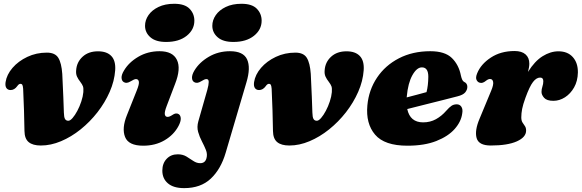

<svg xmlns="http://www.w3.org/2000/svg" viewBox="-20 -756 3078 1016"><path d="M109.5 -63Q108.5 -114 107 -171.2Q105.5 -228.5 102.5 -286.5Q101 -303 97.8 -307.8Q94.5 -312.5 88.5 -312.5Q79.5 -312.5 71.5 -300.5Q56.5 -279.5 36 -279.5Q21.5 -279.5 14 -290Q6.5 -300.5 9.5 -321.5Q15.5 -361 46.2 -396.8Q77 -432.5 124.5 -455Q172 -477.5 228 -477.5Q271.5 -477.5 288.5 -450Q305.5 -422.5 309.5 -365Q313 -295.5 315 -244.2Q317 -193 318 -160.5Q318.5 -136 324 -126.5Q329.5 -117 341.5 -117Q351.5 -117 364.2 -131.8Q377 -146.5 389.2 -169.5Q401.5 -192.5 410.2 -219Q419 -245.5 421 -268.5Q422.5 -289 419 -299Q415.5 -309 404.5 -323.5Q394 -336.5 387.5 -350.8Q381 -365 383 -384.5Q386 -427.5 417.2 -456Q448.5 -484.5 498.5 -484.5Q545.5 -484.5 569.2 -459.5Q593 -434.5 589.5 -384Q585.5 -327 560.5 -270Q535.5 -213 495.8 -162Q456 -111 406.5 -71.2Q357 -31.5 303 -8.8Q249 14 196 14Q153.5 14 131.8 -4Q110 -22 109.5 -63Z M859 -534Q804 -534 775.8 -558.8Q747.5 -583.5 747.5 -619.5Q747.5 -649.5 765.8 -676Q784 -702.5 818.8 -719.2Q853.5 -736 902 -736Q957.5 -736 983 -709.8Q1008.5 -683.5 1008.5 -646.5Q1008.5 -599 967.8 -566.5Q927 -534 859 -534ZM862 -195Q850 -164 852.2 -150.8Q854.5 -137.5 867 -137.5Q877 -137.5 892 -147.5Q911.5 -161.5 926.5 -151.5Q936 -144.5 936.5 -128.8Q937 -113 925 -90Q900 -42.5 851 -13.8Q802 15 738 15Q660 15 641.8 -31.2Q623.5 -77.5 652 -147.5L703 -275.5Q717.5 -311 714.8 -324.2Q712 -337.5 699.5 -337.5Q690.5 -337.5 673 -326.5Q660 -318.5 651 -317.8Q642 -317 635 -321.5Q624 -328 623.2 -344.2Q622.5 -360.5 636 -382.5Q661.5 -426 711.8 -455.5Q762 -485 824.5 -485Q894 -485 916.2 -439.2Q938.5 -393.5 906.5 -312Z M1215 -534Q1160 -534 1131.8 -558.8Q1103.5 -583.5 1103.5 -619.5Q1103.5 -649.5 1121.8 -676Q1140 -702.5 1174.8 -719.2Q1209.5 -736 1258 -736Q1313.5 -736 1339 -709.8Q1364.5 -683.5 1364.5 -646.5Q1364.5 -599 1323.8 -566.5Q1283 -534 1215 -534ZM1284 -320 1174 53Q1148.5 139.5 1095.2 189.5Q1042 239.5 954.5 239.5Q898 239.5 868.5 214.2Q839 189 839 147Q839 108.5 861.8 84.5Q884.5 60.5 920.5 60.5Q947 60.5 966.5 72.2Q986 84 1003.2 95.8Q1020.5 107.5 1039.5 107.5Q1065.5 107.5 1072.5 81.5Q1078.5 60 1069.8 38Q1061 16 1048.5 -7.8Q1036 -31.5 1028.5 -57.8Q1021 -84 1029.5 -114L1077 -280.5Q1084.5 -307.5 1084.5 -322.5Q1084.5 -337.5 1072.5 -337.5Q1062.5 -337.5 1045.5 -326.5Q1033 -318.5 1024 -317.8Q1015 -317 1007.5 -321.5Q996.5 -328 996 -344.2Q995.5 -360.5 1008.5 -382.5Q1034.5 -426 1084.8 -455.5Q1135 -485 1197 -485Q1267.5 -485 1287.5 -441.8Q1307.5 -398.5 1284 -320Z M1424.5 -63Q1423.5 -114 1422 -171.2Q1420.5 -228.5 1417.5 -286.5Q1416 -303 1412.8 -307.8Q1409.5 -312.5 1403.5 -312.5Q1394.5 -312.5 1386.5 -300.5Q1371.5 -279.5 1351 -279.5Q1336.5 -279.5 1329 -290Q1321.5 -300.5 1324.5 -321.5Q1330.5 -361 1361.2 -396.8Q1392 -432.5 1439.5 -455Q1487 -477.5 1543 -477.5Q1586.5 -477.5 1603.5 -450Q1620.5 -422.5 1624.5 -365Q1628 -295.5 1630 -244.2Q1632 -193 1633 -160.5Q1633.5 -136 1639 -126.5Q1644.5 -117 1656.5 -117Q1666.5 -117 1679.2 -131.8Q1692 -146.5 1704.2 -169.5Q1716.5 -192.5 1725.2 -219Q1734 -245.5 1736 -268.5Q1737.5 -289 1734 -299Q1730.5 -309 1719.5 -323.5Q1709 -336.5 1702.5 -350.8Q1696 -365 1698 -384.5Q1701 -427.5 1732.2 -456Q1763.5 -484.5 1813.5 -484.5Q1860.5 -484.5 1884.2 -459.5Q1908 -434.5 1904.5 -384Q1900.5 -327 1875.5 -270Q1850.5 -213 1810.8 -162Q1771 -111 1721.5 -71.2Q1672 -31.5 1618 -8.8Q1564 14 1511 14Q1468.5 14 1446.8 -4Q1425 -22 1424.5 -63Z M2426 -156Q2420.5 -112.5 2386 -73.5Q2351.5 -34.5 2288.8 -9.8Q2226 15 2136 15Q2014.5 15 1964.8 -43.5Q1915 -102 1924 -198.5Q1931.5 -280 1975 -345Q2018.5 -410 2091 -447.5Q2163.5 -485 2257 -485Q2334.5 -485 2371.2 -449Q2408 -413 2419 -356Q2421.5 -344.5 2425.5 -335.2Q2429.5 -326 2435.5 -323Q2453 -315.5 2453 -296.5Q2453 -281 2441.8 -267.2Q2430.5 -253.5 2400 -246Q2369.5 -238 2323.8 -226.5Q2278 -215 2228.2 -202.5Q2178.5 -190 2135 -179Q2150 -108.5 2219 -108.5Q2256.5 -108.5 2286.8 -125.2Q2317 -142 2340.5 -169Q2358 -189 2369.8 -196.5Q2381.5 -204 2397 -204Q2413 -204 2421.5 -191Q2430 -178 2426 -156ZM2132.5 -245Q2132.5 -242.5 2132 -240.5Q2159.5 -247.5 2187.2 -255Q2215 -262.5 2237 -268.5Q2246 -302.5 2246.5 -350Q2246.5 -399.5 2212.5 -399.5Q2185.5 -399.5 2162.2 -358Q2139 -316.5 2132.5 -245Z M2520 -318Q2508.5 -320 2502 -332.5Q2495.5 -345 2505 -368Q2524.5 -416.5 2577.2 -451.2Q2630 -486 2703 -486Q2741 -486 2761 -468.2Q2781 -450.5 2781 -419Q2781 -409.5 2779 -398.5Q2777 -387.5 2774 -375.5Q2809.5 -432.5 2851.2 -458.5Q2893 -484.5 2935 -484.5Q2983.5 -484.5 3011 -454Q3038.5 -423.5 3038 -372.5Q3037 -327 3018 -293.5Q2999 -260 2969.8 -241.2Q2940.5 -222.5 2908.5 -222.5Q2873.5 -222.5 2859.5 -238.2Q2845.5 -254 2845.5 -269.5Q2845.5 -284 2850.2 -297.8Q2855 -311.5 2855 -326.5Q2855 -345.5 2838 -345.5Q2818.5 -345.5 2800.5 -322.2Q2782.5 -299 2760.5 -238.5Q2747.5 -203 2743 -179.5Q2738.5 -156 2738.5 -135Q2738.5 -118 2744.8 -108Q2751 -98 2757.5 -89Q2764 -80 2764 -65Q2764 -30 2715 -8Q2666 14 2577 14Q2513 14 2502 -25.8Q2491 -65.5 2518 -128.5L2579 -275.5Q2592.5 -307.5 2589.5 -322.8Q2586.5 -338 2573 -338Q2563.5 -338 2551.5 -328.5Q2534 -314 2520 -318Z"/></svg>

Font: Fraunces 9pt S050 Black
Style: Italic
Weight: 900
Italic angle: -16°
Version: Version 1.000; ttfautohint (v1.8.3)